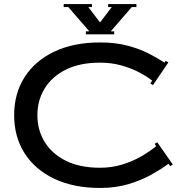

<svg xmlns="http://www.w3.org/2000/svg" viewBox="-20 -920 915 950"><path d="M515 -885V-900H655V-885H632L528 -765H545V-750H405V-765H422L318 -885H295V-900H435V-885H417L475 -809L533 -885ZM165 -350Q165 -276 201.5 -217Q238 -158 307 -124Q376 -90 475 -90Q533 -90 585 -106Q637 -122 680 -147Q723 -172 753 -197L745 -208L758 -216L835 -106L822 -98L814 -110Q779 -84 730 -56.5Q681 -29 617.5 -9.5Q554 10 475 10Q344 10 248.5 -35.5Q153 -81 101.5 -162Q50 -243 50 -350Q50 -457 101.5 -538Q153 -619 248.5 -664.5Q344 -710 475 -710Q553 -710 613.5 -693.5Q674 -677 719 -653.5Q764 -630 794 -610L800 -619L813 -611L737 -499L724 -507L733 -521Q708 -541 669.5 -561.5Q631 -582 581.5 -596Q532 -610 475 -610Q376 -610 307 -576Q238 -542 201.5 -483Q165 -424 165 -350Z"/></svg>

Font: Copperplate CC
Style: Regular
Weight: 400
Designer: indestructible type*
Foundry: Cowboy Collective
Version: Version 1.000